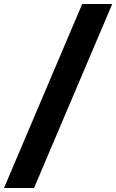

<svg xmlns="http://www.w3.org/2000/svg" viewBox="-84 -829 580 959"><path d="M86 110H-64L326.5 -809H476.5Z"/></svg>

Font: Argentum Sans
Style: Bold Italic
Weight: 700
Italic angle: -11°
Designer: Julieta Ulanovsky (font), Cristiano Sobral (main changes and remaster)
Foundry: Julieta Ulanovsky (font), Cristiano Sobral (main changes and remaster)
Version: Version 2.007;June 15, 2022;FontCreator 14.0.0.2814 64-bit; 